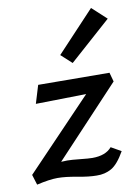

<svg xmlns="http://www.w3.org/2000/svg" viewBox="-82 -761 602 828"><g transform="rotate(-10 219.0 -347.0)"><path d="M438 -647 256 -485 209 -528 375 -705ZM405 -416 416 -376 133 -74Q138 -74 147 -74.5Q156 -75 160 -75Q178 -75 215.5 -71Q253 -67 269 -67Q327 -67 354 -99L398 -74Q368 -21 339 -4.5Q310 12 274 11Q240 11 190 1.5Q140 -8 105 -8Q70 -8 14 5L0 -40L290 -343L69 -339L93 -418Z"/></g></svg>

Font: EauTestInfant Semibold
Style: Italic
Weight: 600
Italic angle: -12°
Designer: Christian Thalmann (Catharsis Fonts)
Version: Version 0.001;PS 000.001;hotconv 1.0.88;makeotf.lib2.5.64775